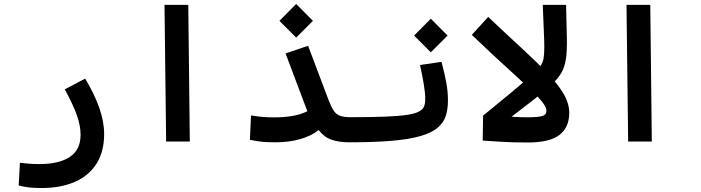

<svg xmlns="http://www.w3.org/2000/svg" viewBox="-20 -718 3556 974"><path d="M192.4 235.8Q153.3 235.8 127.7 232.9Q102.1 230 74.7 223.1L81.1 107.9Q108.9 110.8 129.2 112.5Q149.4 114.3 180.7 114.3Q278.8 114.3 333.7 78.4Q388.7 42.5 388.7 -34.2Q388.7 -82 368.9 -136.5Q349.1 -190.9 308.6 -264.6L412.1 -319.3Q458.5 -242.2 483.4 -171.6Q508.3 -101.1 508.3 -38.1Q508.3 52.2 469 113.3Q429.7 174.3 358.6 205.1Q287.6 235.8 192.4 235.8Z M822.8 0 814.5 -693.4H935.1L942.9 0Z M1377.9 3.9Q1341.3 3.9 1312.7 1.5Q1284.2 -1 1247.6 -8.8L1253.4 -132.3Q1285.2 -127.4 1309.8 -125Q1334.5 -122.6 1372.1 -122.6Q1420.4 -122.6 1462.6 -129.6Q1504.9 -136.7 1539.1 -153.8L1428.7 -446.8L1543 -485.8L1647.5 -208.5Q1660.6 -174.8 1673.1 -156.2Q1685.5 -137.7 1705.1 -130.6Q1724.6 -123.5 1757.8 -123.5Q1776.4 -123.5 1785.4 -111.3Q1794.4 -99.1 1794.4 -67.4Q1794.4 -28.8 1783.2 -12.5Q1772 3.9 1752 3.9Q1700.2 3.9 1662.4 -9Q1624.5 -22 1596.7 -58.1Q1557.1 -27.3 1501 -11.7Q1444.8 3.9 1377.9 3.9ZM1482.4 -527.3 1397.5 -612.3 1482.4 -697.8 1567.4 -612.3Z M1752 3.9Q1739.7 3.9 1734.1 -12.5Q1728.5 -28.8 1728.5 -66.4Q1728.5 -100.6 1737.8 -112.1Q1747.1 -123.5 1757.8 -123.5Q1862.8 -123.5 1931.9 -126.2Q2001 -128.9 2042.5 -135Q2084 -141.1 2104.2 -151.6Q2124.5 -162.1 2130.9 -177.5Q2137.2 -192.9 2137.2 -214.4Q2137.2 -246.1 2130.1 -289.3Q2123 -332.5 2110.8 -388.2L2219.7 -404.3Q2235.4 -345.7 2243.9 -299.3Q2252.4 -252.9 2252.4 -208.5Q2252.4 -164.1 2241.2 -129.6Q2230 -95.2 2200 -69.8Q2169.9 -44.4 2114 -28.1Q2058.1 -11.7 1969.5 -3.9Q1880.9 3.9 1752 3.9ZM2165.5 -452.6 2080.6 -537.6 2165.5 -623 2250.5 -537.6Z M2657.2 4.9Q2616.2 4.9 2582.8 3.9Q2549.3 2.9 2513.2 0.7Q2477.1 -1.5 2428.7 -4.9L2430.7 -131.3L2511.7 -130.4Q2552.2 -127 2589.8 -125Q2627.4 -123 2653.3 -123Q2708.5 -123 2730.2 -129.2Q2752 -135.3 2752 -155.3Q2752 -181.2 2708.3 -226.6Q2664.6 -272 2580.6 -348.1Q2496.1 -423.8 2373.5 -541L2456.5 -632.3Q2550.3 -543.5 2626 -474.1Q2701.7 -404.3 2755.9 -347.9Q2810.1 -291.5 2838.9 -242.4Q2867.7 -193.4 2867.7 -145.5Q2867.7 -72.3 2818.4 -33.7Q2769 4.9 2657.2 4.9Z M2505.9 -71.3 2430.7 -131.3Q2508.3 -194.8 2579.3 -253.4Q2650.4 -312 2703.1 -361.3Q2731 -387.7 2737.3 -419.9Q2741.2 -442.4 2741.2 -479Q2741.2 -494.6 2740.7 -512.2L2733.4 -693.4H2851.6L2855.5 -531.7Q2856 -515.6 2856 -501Q2856 -453.1 2851.1 -420.4Q2844.7 -377.4 2827.4 -347.9Q2810.1 -318.4 2778.3 -289.1Q2738.8 -252.9 2691.4 -215.6Q2644 -178.2 2596.2 -142.1Q2547.9 -105.5 2505.9 -71.3Z M3166.5 0 3158.2 -693.4H3278.8L3286.6 0Z"/></svg>

Font: CaskaydiaCove NFP SemiBold
Style: Regular
Weight: 600
Designer: Aaron Bell
Foundry: Saja Typeworks
Version: Version 2111.001; VTT 6.35;Nerd Fonts 3.1.1